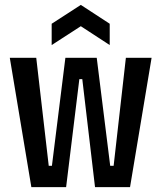

<svg xmlns="http://www.w3.org/2000/svg" viewBox="-20 -764 659 784"><path d="M108 0 20 -528H128L179 -87H192L247 -528H375L430 -87H444L494 -528H599L511 0H368L316 -441H304L250 0ZM191 -580V-667L310 -744L428 -667V-580L310 -657Z"/></svg>

Font: Bricolage Grotesque 24pt Condensed Medium
Style: Regular
Weight: 500
Width: 3
Designer: Mathieu Triay
Foundry: Atelier Triay
Version: Version 1.001;gftools[0.9.33.dev8+g029e19f]